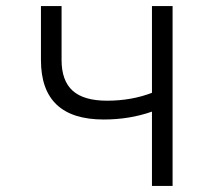

<svg xmlns="http://www.w3.org/2000/svg" viewBox="-20 -613 740 633"><path d="M481 0V-245Q407 -219 322 -219Q115 -219 115 -415V-593H183V-415Q183 -347 219.5 -314Q256 -281 333 -281Q413 -281 481 -307V-593H549V0Z"/></svg>

Font: Martian Mono ExtraLight
Style: Regular
Weight: 200
Monospace: yes
Designer: Roman Shamin
Foundry: Evil Martians
Version: Version 1.000; ttfautohint (v1.8.4.7-5d5b)